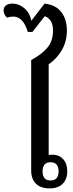

<svg xmlns="http://www.w3.org/2000/svg" viewBox="-53 -1039 403 1065"><path d="M222 6Q173 6 146.5 -20Q120 -46 120 -93V-706Q175 -735 208 -772.5Q241 -810 241 -869Q241 -904 228 -923.5Q215 -943 195 -949L127 -862H101Q76 -947 20 -947Q3 -947 -14 -941Q-24 -950 -28.5 -960.5Q-33 -971 -33 -981Q-33 -998 -20.5 -1008.5Q-8 -1019 16 -1019Q52 -1019 82 -993.5Q112 -968 121 -924L194 -1019Q257 -1012 287.5 -971.5Q318 -931 318 -870Q318 -810 290.5 -762Q263 -714 217 -682V-179Q224 -181 240 -181Q276 -180 298 -155.5Q320 -131 320 -89Q320 -45 294.5 -19.5Q269 6 222 6ZM227 -38Q251 -38 261.5 -51.5Q272 -65 272 -88Q272 -112 261.5 -125.5Q251 -139 227 -139Q204 -139 193.5 -125.5Q183 -112 183 -88Q183 -65 193.5 -51.5Q204 -38 227 -38Z"/></svg>

Font: Noto Serif Thai SemiCondensed Medium
Style: Regular
Weight: 500
Width: 4
Designer: Monotype Design Team
Foundry: Monotype Imaging Inc.
Version: Version 2.002; ttfautohint (v1.8.4.7-5d5b)